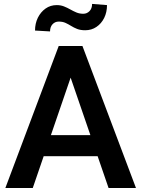

<svg xmlns="http://www.w3.org/2000/svg" viewBox="-20 -941 707 961"><path d="M144 0H6.8L273.9 -710.9H360.4L351.6 -605ZM315.4 -605 305.7 -710.9H392.6L660.6 0H523.4ZM515.6 -159.2H129.9V-264.6H515.6ZM230.5 -783.7 155.3 -788.1Q155.3 -823.2 169.4 -852.1Q183.6 -880.9 208 -898.2Q232.4 -915.5 264.2 -915.5Q283.7 -915.5 300.3 -908.9Q316.9 -902.3 331.8 -893.8Q346.7 -885.3 362.3 -878.7Q377.9 -872.1 397 -872.1Q415 -872.1 428 -885.3Q440.9 -898.4 440.9 -921.4L515.6 -915.5Q515.6 -879.9 501.5 -851.3Q487.3 -822.8 462.6 -806.2Q438 -789.6 406.7 -789.6Q382.8 -789.6 366.2 -796.1Q349.6 -802.7 335.9 -811.3Q322.3 -819.8 307.9 -826.4Q293.5 -833 273.9 -833Q255.4 -833 242.9 -819.6Q230.5 -806.2 230.5 -783.7Z"/></svg>

Font: Heebo SemiBold
Style: Regular
Weight: 600
Designer: Oded Ezer
Foundry: Ezer Type House
Version: Version 3.100